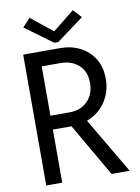

<svg xmlns="http://www.w3.org/2000/svg" viewBox="-98 -975 758 1040"><g transform="rotate(-10 281.0 -455.0)"><path d="M70.3 0V-719.7H274.4Q334 -719.7 382.6 -695.1Q431.2 -670.4 459.7 -624.3Q488.3 -578.1 488.3 -513.7Q488.3 -442.9 451.2 -387.2Q414.1 -331.5 348.6 -307.1L529.3 0H429.7L260.7 -292H258.8H158.2V0ZM260.7 -639.6H158.2V-368.2H265.6Q324.2 -368.2 362.3 -406Q400.4 -443.8 400.4 -506.8Q400.4 -569.8 361.3 -604.7Q322.3 -639.6 260.7 -639.6ZM138.7 -910.2 255.9 -816.4H259.8L377 -910.2L418.9 -864.3L269.5 -753.9H247.1L96.7 -864.3Z"/></g></svg>

Font: Reddit Mono
Style: Regular
Weight: 400
Monospace: yes
Designer: Stephen Hutchings
Foundry: Reddit
Version: Version 1.014; ttfautohint (v1.8.4.7-5d5b)